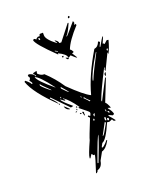

<svg xmlns="http://www.w3.org/2000/svg" viewBox="-159 -971 888 1075"><g transform="rotate(-20 284.5 -434.0)"><path d="M226.6 6.8 225.6 2.9Q253.9 -83 253.9 -94.7Q253.9 -95.7 252 -95.7L248 -94.7Q243.2 -95.7 240.2 -104.5L236.3 -103.5L224.6 -85L220.7 -84V-89.8Q220.7 -104.5 254.9 -180.7Q256.8 -193.4 299.8 -298.8L290 -308.6L295.9 -314.5Q298.8 -308.6 302.7 -308.6H305.7Q310.5 -320.3 310.5 -322.3Q309.6 -325.2 309.1 -328.6Q308.6 -332 259.8 -370.1L257.8 -374L265.6 -375Q226.6 -430.7 196.3 -451.2L192.4 -450.2L203.1 -441.4V-437.5L199.2 -436.5Q180.7 -451.2 175.8 -451.2Q182.6 -435.5 234.4 -392.6L218.8 -388.7L129.9 -480.5L126 -479.5V-475.6Q158.2 -445.3 161.1 -431.6Q47.9 -541 23.4 -612.3L29.3 -617.2Q54.7 -596.7 56.6 -587.9L63.5 -588.9Q62.5 -595.7 50.8 -610.4Q57.6 -612.3 59.6 -625Q54.7 -630.9 52.7 -638.7L59.6 -644.5Q88.9 -637.7 92.8 -620.1L96.7 -621.1L95.7 -625Q85.9 -635.7 84 -641.6L107.4 -647.5V-643.6L105.5 -633.8L106.4 -630.9Q124 -615.2 136.7 -615.2H142.6Q192.4 -569.3 230.5 -511.7Q311.5 -432.6 348.6 -415Q377 -523.4 454.1 -652.3Q477.5 -656.2 487.3 -683.6H489.3Q495.1 -682.6 497.1 -676.8Q486.3 -656.2 486.3 -652.3V-651.4L490.2 -652.3Q516.6 -701.2 522.5 -703.1L523.4 -700.2L507.8 -664.1H509.8Q515.6 -663.1 517.6 -658.2L534.2 -673.8L538.1 -674.8L545.9 -672.9Q535.2 -629.9 518.6 -598.6L516.6 -609.4L470.7 -514.6L467.8 -522.5Q473.6 -533.2 473.6 -535.2H469.7Q411.1 -420.9 391.6 -368.2L393.6 -360.4L457 -483.4L459 -476.6L408.2 -348.6Q418.9 -339.8 428.7 -312.5H424.8L411.1 -316.4L414.1 -309.6Q429.7 -292 433.6 -273.4Q427.7 -267.6 423.8 -267.6L400.4 -278.3L402.3 -270.5Q413.1 -259.8 430.7 -236.3L423.8 -235.4Q416 -236.3 412.1 -248L393.6 -240.2L380.9 -242.2Q339.8 -148.4 316.4 -142.6Q305.7 -124 304.7 -120.1Q308.6 -119.1 309.6 -117.2Q328.1 -129.9 341.8 -148.4L345.7 -149.4L346.7 -146.5Q324.2 -104.5 297.9 -97.7L272.5 -51.8Q266.6 -14.6 238.3 -7.8Q238.3 0 226.6 6.8ZM175.8 -523.4 174.8 -526.4Q110.4 -612.3 85.9 -618.2Q90.8 -593.8 175.8 -523.4ZM149.4 -516.6 148.4 -520.5Q102.5 -564.5 100.6 -570.3L96.7 -569.3L98.6 -561.5Q117.2 -540 149.4 -516.6ZM384.8 -487.3 388.7 -488.3Q402.3 -524.4 459 -632.8L455.1 -631.8Q391.6 -527.3 384.8 -487.3ZM518.6 -618.2Q524.4 -619.1 524.4 -625L523.4 -631.8Q517.6 -628.9 516.6 -624ZM239.3 -473.6Q238.3 -477.5 206.1 -514.6L201.2 -513.7L204.1 -505.9Q234.4 -473.6 239.3 -473.6ZM186.5 -457 185.5 -464.8 181.6 -463.9 182.6 -457ZM460 -488.3 459 -498Q459 -503.9 467.8 -510.7V-506.8Q466.8 -490.2 460 -488.3ZM162.1 -423.8 161.1 -431.6 165 -432.6 166 -424.8ZM208 -381.8Q187.5 -386.7 182.6 -408.2Q186.5 -408.2 211.9 -382.8ZM294.9 -421.9 293 -429.7 290 -428.7 291 -421.9ZM328.1 -385.7 335 -387.7Q309.6 -411.1 308.6 -417L300.8 -416Q326.2 -391.6 328.1 -385.7ZM252.9 -377H250Q246.1 -377 245.1 -381.8L252 -384.8ZM245.1 -362.3 243.2 -370.1 247.1 -371.1 249 -363.3ZM235.4 -352.5 234.4 -356.4 242.2 -358.4 243.2 -354.5ZM263.7 -335H259.8Q254.9 -335 253.9 -340.8L260.7 -341.8ZM278.3 -321.3H274.4L268.6 -343.8H271.5Q277.3 -343.8 278.3 -337.9L277.3 -332ZM324.2 -296.9Q330.1 -298.8 332 -315.4Q322.3 -310.5 322.3 -307.6ZM395.5 -300.8 399.4 -301.8 396.5 -313.5 392.6 -312.5ZM313.5 -274.4Q319.3 -275.4 320.3 -280.3L318.4 -287.1Q312.5 -285.2 312.5 -281.2ZM414.1 -289.1Q412.1 -299.8 406.2 -299.8H403.3Q405.3 -289.1 411.1 -289.1ZM381.8 -253.9V-273.4L374 -272.5V-255.9ZM395.5 -249 397.5 -257.8Q396.5 -263.7 391.6 -263.7H387.7L386.7 -252ZM331.1 -177.7 335 -178.7Q340.8 -180.7 373 -240.2L372.1 -247.1H368.2ZM253.9 -43.9 257.8 -44.9Q293.9 -134.8 311.5 -193.4Q303.7 -191.4 252.9 -47.9ZM382.8 -875 386.7 -867.2 378.9 -863.3H375V-867.2Q376 -875 382.8 -875ZM363.3 -839.8H367.2V-835.9Q345.7 -786.1 332 -773.4V-769.5Q335.9 -769.5 394.5 -839.8Q398.4 -832 398.4 -828.1Q394.5 -820.3 394.5 -816.4L402.3 -820.3L406.2 -812.5Q340.8 -741.2 324.2 -695.3Q332 -693.4 339.8 -675.8Q332 -671.9 328.1 -671.9L347.7 -640.6H343.8Q341.8 -640.6 316.4 -664.1L304.7 -656.2H300.8Q300.8 -676.8 253.9 -699.2V-691.4Q148.4 -793 148.4 -816.4L156.2 -820.3Q158.2 -820.3 168 -812.5Q168 -818.4 179.7 -824.2H191.4Q191.4 -835.9 199.2 -835.9H214.8V-820.3Q214.8 -794.9 269.5 -753.9V-757.8L261.7 -769.5V-773.4Q281.2 -762.7 281.2 -750H293ZM179.7 -816.4V-804.7H187.5V-808.6Q187.5 -816.4 179.7 -816.4ZM242.2 -718.8V-714.8L257.8 -707V-710.9ZM269.5 -675.8H277.3V-668H269.5ZM285.2 -660.2H289.1Q296.9 -656.2 300.8 -656.2V-648.4H296.9Q291 -648.4 285.2 -660.2Z"/></g></svg>

Font: Blackcraft
Style: Regular
Weight: 400
Designer: GGBotNet
Foundry: GGBotNet
Version: 1.00